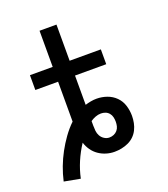

<svg xmlns="http://www.w3.org/2000/svg" viewBox="-147 -839 894 1023"><g transform="rotate(-20 300.0 -327.0)"><path d="M134 81 43 64Q52 24 66.5 -14.5Q81 -53 100.5 -89Q120 -125 144 -158.5Q168 -192 197 -220V-446H68V-530H197V-735H293V-530H470V-446H293V-280Q309 -285 325.5 -288Q342 -291 358 -291Q388 -291 416.5 -281Q445 -271 466 -250Q487 -229 496 -200Q505 -171 505 -141Q505 -121 501 -101Q497 -81 488 -63Q479 -45 464.5 -31Q450 -17 431.5 -8.5Q413 0 393 4Q373 8 353 8Q329 8 306 1Q283 -6 263.5 -19.5Q244 -33 230 -53Q216 -73 209 -96Q182 -55 163 -10.5Q144 34 134 81ZM353 -73Q366 -73 378 -78Q390 -83 398.5 -93Q407 -103 410 -115.5Q413 -128 413 -141Q413 -154 410 -167Q407 -180 398.5 -190Q390 -200 378 -204.5Q366 -209 353 -209Q353 -209 353 -209Q353 -209 353 -209Q337 -209 321.5 -203Q306 -197 293 -188Q293 -182 293 -175.5Q293 -169 293 -163Q293 -148 294.5 -132.5Q296 -117 303.5 -103.5Q311 -90 324.5 -81.5Q338 -73 353 -73Z"/></g></svg>

Font: Iosevka Slab Medium Extended
Style: Regular
Weight: 500
Width: 7
Monospace: yes
Designer: Belleve Invis
Foundry: Belleve Invis
Version: Version 11.1.1; ttfautohint (v1.8.3)